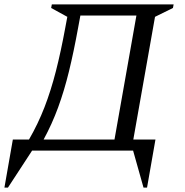

<svg xmlns="http://www.w3.org/2000/svg" viewBox="-55 -680 834 867"><path d="M90 0 -19 167H-35L3 -50H76Q117 -121 146 -196Q175 -271 197.5 -359Q220 -447 240 -556L249 -604L176 -644L179 -660H729L726 -644L645 -604L547 -50H647L609 167H593L546 0ZM298 -556Q278 -446 256.5 -358Q235 -270 207.5 -195Q180 -120 142 -50H462L561 -610H308Z"/></svg>

Font: Spectral
Style: Italic
Weight: 400
Italic angle: -10°
Designer: Jean-Baptiste Levee
Foundry: Production Type
Version: Version 2.001